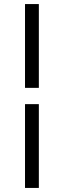

<svg xmlns="http://www.w3.org/2000/svg" viewBox="-20 -720 314 944"><path d="M103 -288V-700H171V-288ZM103 204V-208H171V204Z"/></svg>

Font: Red Hat Display VF
Style: Regular
Weight: 300
Designer: Pentagram, MCKL
Foundry: Pentagram, MCKL
Version: Version 1.023